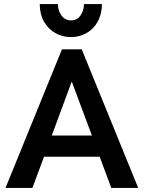

<svg xmlns="http://www.w3.org/2000/svg" viewBox="-20 -922 705 942"><path d="M284 -680H381L658 0H526L469 -153H196L139 0H7ZM431 -257 332 -522 234 -257ZM328 -740Q286 -740 251 -760Q216 -780 195.5 -816.5Q175 -853 175 -902H264Q264 -870 281.5 -846Q299 -822 329 -822Q358 -822 375 -846Q392 -870 392 -902H480Q480 -854 460 -817Q440 -780 405 -760Q370 -740 328 -740Z"/></svg>

Font: Teachers SemiBold
Style: Regular
Weight: 600
Designer: Alfredo Marco Pradil & Chank Diesel
Version: Version 0.009